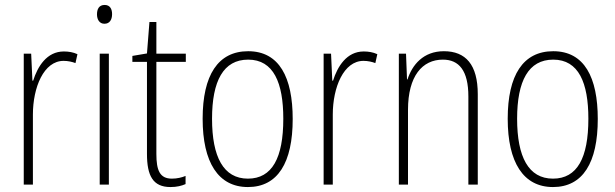

<svg xmlns="http://www.w3.org/2000/svg" viewBox="-20 -746 2485 776"><path d="M238 -538C169 -538 132 -477 114 -420H111L106 -529H76V0H113V-283C113 -393 157 -500 237 -500C255 -500 272 -496 285 -491L293 -527C276 -535 257 -538 238 -538Z M403 -726C380 -726 372 -709 372 -688C372 -667 382 -650 402 -650C423 -650 433 -666 433 -689C433 -709 425 -726 403 -726ZM420 -529H383V0H420Z M675 -24C626 -24 612 -57 612 -124V-496H731V-529H612V-657H584L574 -530L515 -520V-496H574V-124C574 -36 598 10 669 10C695 10 714 5 730 -2V-35C716 -29 696 -24 675 -24Z M1163 -265C1163 -433 1109 -539 983 -539C861 -539 799 -442 799 -266C799 -90 862 10 982 10C1103 10 1163 -89 1163 -265ZM837 -266C837 -419 883 -505 983 -505C1086 -505 1125 -411 1125 -266C1125 -108 1080 -24 982 -24C883 -24 837 -112 837 -266Z M1450 -538C1381 -538 1344 -477 1326 -420H1323L1318 -529H1288V0H1325V-283C1325 -393 1369 -500 1449 -500C1467 -500 1484 -496 1497 -491L1505 -527C1488 -535 1469 -538 1450 -538Z M1774 -539C1691 -539 1646 -484 1627 -425H1625L1621 -529H1592V0H1629V-302C1629 -439 1687 -505 1770 -505C1835 -505 1873 -461 1873 -356V0H1911V-365C1911 -485 1862 -539 1774 -539Z M2396 -265C2396 -433 2342 -539 2216 -539C2094 -539 2032 -442 2032 -266C2032 -90 2095 10 2215 10C2336 10 2396 -89 2396 -265ZM2070 -266C2070 -419 2116 -505 2216 -505C2319 -505 2358 -411 2358 -266C2358 -108 2313 -24 2215 -24C2116 -24 2070 -112 2070 -266Z"/></svg>

Font: Noto Sans Malayalam Condensed ExtraLight
Style: Regular
Weight: 200
Width: 3
Designer: Jelle Bosma - Monotype Design Team
Foundry: Monotype Imaging Inc.
Version: Version 2.104